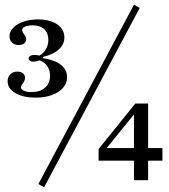

<svg xmlns="http://www.w3.org/2000/svg" viewBox="-20 -715 713 810"><path d="M129.8 -303.2Q77.4 -303.2 44.8 -322.2Q12.1 -341.1 12.1 -372.6Q12.1 -390.3 23.4 -401.6Q34.7 -412.9 53.2 -412.9Q68.5 -412.9 77 -405.6Q85.5 -398.4 85.5 -387.1Q85.5 -378.2 81.5 -371.4Q77.4 -364.5 73 -358.5Q68.5 -352.4 68.5 -346Q68.5 -337.9 80.6 -332.3Q92.7 -326.6 112.9 -326.6Q149.2 -326.6 170.2 -345.2Q191.1 -363.7 191.1 -395.2Q191.1 -418.5 179.8 -435.5Q168.5 -452.4 147.6 -460.5Q138.7 -457.3 131.9 -456Q125 -454.8 119.4 -454.8Q111.3 -454.8 106 -458.9Q100.8 -462.9 100.8 -468.5Q100.8 -475 107.3 -479Q113.7 -483.1 123.4 -483.1Q128.2 -483.1 133.9 -482.7Q139.5 -482.3 146.8 -480.6Q164.5 -491.1 174.2 -508.5Q183.9 -525.8 183.9 -546.8Q183.9 -575.8 166.5 -591.9Q149.2 -608.1 117.7 -608.1Q97.6 -608.1 85.5 -602.8Q73.4 -597.6 73.4 -587.9Q73.4 -581.5 77.8 -575.8Q82.3 -570.2 86.3 -563.7Q90.3 -557.3 90.3 -549.2Q90.3 -538.7 81.9 -531.9Q73.4 -525 58.9 -525Q41.9 -525 31 -535.1Q20.2 -545.2 20.2 -562.1Q20.2 -582.3 36.3 -598.4Q52.4 -614.5 79.4 -623.8Q106.5 -633.1 140.3 -633.1Q190.3 -633.1 221 -612.5Q251.6 -591.9 251.6 -556.5Q251.6 -529 229.4 -507.7Q207.3 -486.3 162.1 -475V-469.4Q212.1 -462.1 237.5 -441.1Q262.9 -420.2 262.9 -390.3Q262.9 -351.6 225.8 -327.4Q188.7 -303.2 129.8 -303.2ZM166.1 75 141.9 61.3 545.2 -695.2 569.4 -681.5ZM396 -37.1V-86.3L550.8 -278.2L562.9 -254L423.4 -82.3L415.3 -90.3H665.3V-37.1ZM545.2 45.2V-246L550.8 -278.2H604.8V45.2Z"/></svg>

Font: Playfair 9pt
Style: Regular
Weight: 400
Designer: Claus Eggers Sørensen
Foundry: Claus Eggers Sørensen
Version: Version 2.203